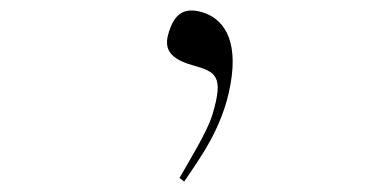

<svg xmlns="http://www.w3.org/2000/svg" viewBox="-20 -782 740 369"><path d="M334 -433C361 -474 408 -534 423 -620C439 -709 407 -748 367 -759C331 -769 315 -752 305 -722C297 -697 296 -672 349 -657C395 -644 411 -637 388 -561C378 -528 343 -472 325 -440Z"/></svg>

Font: Kawkab Mono Light
Style: Regular
Weight: 300
Monospace: yes
Designer: Abdullah Arif
Foundry: Abdullah Arif
Version: Version 1.000;PS 000.500;hotconv 1.0.88;makeotf.lib2.5.64775